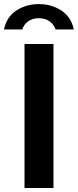

<svg xmlns="http://www.w3.org/2000/svg" viewBox="-42 -944 390 964"><path d="M81 -723H226.5V0H81ZM328.5 -796Q315.5 -859 266 -891.2Q216.5 -923.5 153 -923.5Q90 -923.5 40.5 -891.5Q-9 -859.5 -22 -796H70Q77.5 -821 99 -836.8Q120.5 -852.5 153 -852.5Q185 -852.5 207 -836.8Q229 -821 237 -796Z"/></svg>

Font: Public Sans
Style: Bold
Weight: 700
Designer: The Public Sans project authors (U.S. Web Design System). Libre Franklin designed by Pablo Impallari and Rodrigo Fuenzal
Version: Version 1.008; ttfautohint (v1.8.1) -l 8 -r 50 -G 200 -x 14 